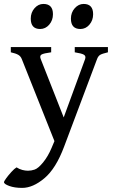

<svg xmlns="http://www.w3.org/2000/svg" viewBox="-34 -687 563 950"><path d="M500 -428.2Q470.7 -421.4 461.2 -415.3Q451.7 -409.2 446.3 -395L283.2 38.6Q242.7 147 185.8 194.8Q128.9 242.7 75.7 242.7Q38.1 242.7 12 233.2Q-14.2 223.6 -14.2 214.4Q-14.2 210 -3.2 194.8Q7.8 179.7 22.5 163.6Q37.1 147.5 47.9 141.1Q61.5 149.9 76.2 153.8Q90.8 157.7 104.5 157.7Q120.6 157.7 136.7 152.3Q154.8 146.5 179.2 116.7Q203.6 86.9 221.2 44.9L235.4 11.2L73.7 -395Q68.4 -408.7 56.2 -415.8Q43.9 -422.9 19.5 -428.2V-454.1H219.2V-428.2Q182.1 -423.3 171.6 -417.2Q161.1 -411.1 167.5 -395L281.2 -106L387.2 -395Q392.1 -409.7 381.1 -416.3Q370.1 -422.9 335.9 -428.2V-454.1H500ZM228 -616.7Q228 -586.4 209.5 -564.9Q190.9 -543.5 164.6 -543.5Q118.2 -543.5 118.2 -594.7Q118.2 -625 136.7 -646.2Q155.3 -667.5 180.7 -667.5Q228 -667.5 228 -616.7ZM426.8 -616.7Q426.8 -586.4 408.4 -564.9Q390.1 -543.5 363.8 -543.5Q316.9 -543.5 316.9 -594.7Q316.9 -625 335.7 -646.2Q354.5 -667.5 379.9 -667.5Q426.8 -667.5 426.8 -616.7Z"/></svg>

Font: Gentium Book Plus
Style: Regular
Weight: 400
Designer: Victor Gaultney, Annie Olsen, Iska Routamaa, Becca Hirsbrunner
Foundry: SIL International
Version: Version 6.101